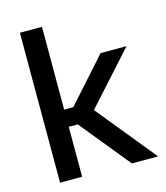

<svg xmlns="http://www.w3.org/2000/svg" viewBox="-102 -741 709 819"><g transform="rotate(-15 253.0 -331.0)"><path d="M379 0 199.5 -220.5H151V-296.5H200L372 -489H486.5L272.5 -251.5V-273L495 0ZM62 0V-662H159.5V0Z"/></g></svg>

Font: Anek Gurmukhi Medium
Style: Regular
Weight: 500
Designer: Sarang Kulkarni (Gurmukhi), Yesha Goshar (Latin)
Foundry: Ek Type
Version: Version 1.003